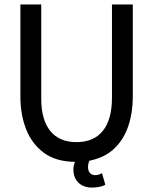

<svg xmlns="http://www.w3.org/2000/svg" viewBox="-20 -720 691 866"><path d="M72 -283V-700H166V-275Q166 -180 206.5 -129.5Q247 -79 325 -79Q403 -79 444 -130Q485 -181 485 -279V-700H579V-283Q579 -213 559 -152.5Q539 -92 496 -50.5Q453 -9 383 5Q377 19 377 34Q377 50 385.5 60Q394 70 410 70Q425 70 440 61L455 113Q444 120 427.5 123Q411 126 395 126Q357 126 334 104Q311 82 311 44Q311 27 318 10Q231 9 177 -31.5Q123 -72 97.5 -138Q72 -204 72 -283Z"/></svg>

Font: Haskoy Medium
Style: Regular
Weight: 500
Designer: Ertekin Erdin
Foundry: Ertekin Erdin
Version: Version 1.500; ttfautohint (v1.8.3)